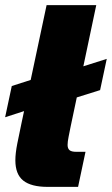

<svg xmlns="http://www.w3.org/2000/svg" viewBox="-32 -730 437 750"><path d="M154 0Q90 0 59 -24.5Q28 -49 28 -104Q28 -131 35.5 -169Q43 -207 52 -249L150 -710H344L244 -236Q240 -216 236 -196Q232 -176 232 -164Q232 -150 239.5 -143.5Q247 -137 266 -137H302L273 0ZM-12 -272 14 -394 176 -446 196 -440 385 -500 359 -378 193 -326 167 -330Z"/></svg>

Font: Geist Black
Style: Italic
Weight: 900
Italic angle: -12°
Designer: Basement.studio, Andrés Briganti, Mateo Zaragoza
Foundry: Basement.studio, Vercel, Andrés Briganti, Guido Ferreyra, Mateo Zaragoza
Version: Version 1.500; ttfautohint (v1.8.4.7-5d5b)